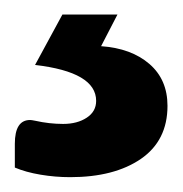

<svg xmlns="http://www.w3.org/2000/svg" viewBox="-36 -20 252 264"><path d="M194.3 125.5Q194.3 173.3 157.7 198.5Q121.1 223.6 60.5 223.6Q40 223.6 19.8 220.2Q-0.5 216.8 -15.6 210.4V177.7Q-15.6 145 5.4 145Q7.3 145 12.2 146Q31.7 150.4 50.8 150.4Q70.3 150.4 83.3 141.8Q96.2 133.3 96.2 118.7Q96.2 79.1 12.2 69.3L49.8 0H125.5L103 43.5Q144.5 46.4 169.4 67.9Q194.3 89.4 194.3 125.5Z"/></svg>

Font: Lycee Sans SemiBold
Style: Regular
Weight: 600
Designer: Justin Alvin
Foundry: Alkove Design
Version: Version 1.030